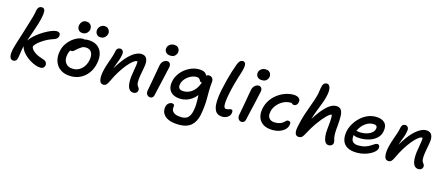

<svg xmlns="http://www.w3.org/2000/svg" viewBox="-59 -1503 5806 2504"><g transform="rotate(15 2843.5 -251.0)"><path d="M454 7Q420 7 379.5 -8Q339 -23 299.5 -48.5Q260 -74 228.5 -106Q197 -138 181 -172Q172 -191 170 -209Q164 -186 159 -161Q152 -123 149.5 -96.5Q147 -70 140 -40Q136 -16 122 -3Q108 10 89 10Q71 10 56.5 -1Q42 -12 37 -41.5Q32 -71 42 -125Q51 -165 71.5 -231Q92 -297 118 -377.5Q144 -458 168 -542Q182 -585 189 -612Q196 -639 199.5 -656Q203 -673 205 -686.5Q207 -700 212 -715Q219 -737 232.5 -748Q246 -759 268 -759Q293 -759 304 -740Q315 -721 310 -674.5Q305 -628 281 -545Q262 -486 246.5 -440Q231 -394 218 -358Q205 -321 194 -289Q200 -299 209 -309Q239 -347 283 -382.5Q327 -418 375.5 -446.5Q424 -475 466.5 -491.5Q509 -508 536 -508Q563 -508 576.5 -493.5Q590 -479 584 -452Q580 -431 564.5 -418Q549 -405 515 -394Q473 -381 433.5 -359.5Q394 -338 362 -314.5Q330 -291 310 -270Q290 -249 287 -235Q285 -221 300 -199Q315 -177 351.5 -153.5Q388 -130 450 -111Q491 -99 502.5 -79Q514 -59 510 -37Q506 -17 491.5 -5Q477 7 454 7Z M868 12Q782 12 726 -25Q670 -62 648 -125.5Q626 -189 642 -268Q653 -322 681 -365Q709 -408 745.5 -438.5Q782 -469 820 -485Q858 -501 889 -501Q902 -501 913 -497Q913 -497 914 -497Q937 -503 959 -503Q1037 -503 1085.5 -469Q1134 -435 1151.5 -375.5Q1169 -316 1153 -240Q1139 -164 1097.5 -107Q1056 -50 997 -19Q938 12 868 12ZM772 -312Q770 -309 769 -307Q754 -282 748 -249Q733 -176 766.5 -132Q800 -88 870 -88Q934 -88 983 -133.5Q1032 -179 1047 -254Q1060 -322 1035.5 -361.5Q1011 -401 955 -401Q926 -401 906 -389Q886 -377 861 -357Q843 -342 832 -331Q821 -320 811.5 -314Q802 -308 788 -308Q779 -308 772 -312ZM1106 -578Q1072 -578 1052.5 -604Q1033 -630 1040 -668Q1046 -695 1069 -714.5Q1092 -734 1121 -734Q1149 -734 1166.5 -720.5Q1184 -707 1191 -686.5Q1198 -666 1194 -645Q1189 -623 1167.5 -600.5Q1146 -578 1106 -578ZM866 -571Q841 -571 824 -583Q807 -595 799.5 -616Q792 -637 797 -660Q803 -690 824 -710Q845 -730 875 -730Q906 -730 924.5 -716Q943 -702 949.5 -681Q956 -660 952 -638Q946 -612 925 -591.5Q904 -571 866 -571Z M1708 9Q1670 9 1648 -22.5Q1626 -54 1624.5 -119.5Q1623 -185 1643 -287Q1650 -327 1653.5 -351.5Q1657 -376 1656 -391Q1656 -395 1655 -399Q1650 -400 1645 -400Q1626 -400 1594 -374.5Q1562 -349 1524.5 -303.5Q1487 -258 1448.5 -196.5Q1410 -135 1377 -63Q1357 -20 1341.5 -5.5Q1326 9 1303 9Q1261 9 1250.5 -36Q1240 -81 1253 -151Q1264 -202 1276 -240Q1288 -278 1300 -311Q1312 -344 1323.5 -378.5Q1335 -413 1343 -458Q1348 -480 1361.5 -491.5Q1375 -503 1397 -503Q1417 -503 1432 -483.5Q1447 -464 1437 -422Q1432 -391 1422.5 -363Q1413 -335 1400 -303Q1387 -271 1374 -229Q1411 -293 1449 -344Q1510 -425 1568.5 -466Q1627 -507 1676 -507Q1734 -507 1754 -465.5Q1774 -424 1760 -353Q1745 -277 1736.5 -222.5Q1728 -168 1730.5 -133.5Q1733 -99 1750 -81Q1759 -71 1763 -59Q1767 -47 1764 -30Q1760 -13 1745 -2Q1730 9 1708 9Z M1936 11Q1916 11 1902 -0.5Q1888 -12 1882.5 -31Q1877 -50 1882 -71Q1896 -145 1905.5 -196.5Q1915 -248 1921.5 -286Q1928 -324 1934 -357.5Q1940 -391 1947 -428Q1951 -449 1963.5 -466.5Q1976 -484 1993 -494Q2010 -504 2028 -504Q2052 -504 2066.5 -486Q2081 -468 2075 -433Q2070 -412 2061.5 -372.5Q2053 -333 2042 -284.5Q2031 -236 2019.5 -187.5Q2008 -139 1999 -98.5Q1990 -58 1985 -35Q1981 -14 1968.5 -1.5Q1956 11 1936 11ZM2052 -583Q2010 -583 1988 -607.5Q1966 -632 1973 -667Q1979 -697 2004 -715Q2029 -733 2061 -733Q2090 -733 2108.5 -720Q2127 -707 2133.5 -687Q2140 -667 2136 -647Q2132 -624 2111.5 -603.5Q2091 -583 2052 -583Z M2397 258Q2316 258 2266.5 241Q2217 224 2191.5 196Q2166 168 2159 137.5Q2152 107 2158 81Q2163 50 2184 30.5Q2205 11 2231 11Q2253 11 2260 22.5Q2267 34 2264 51Q2257 81 2270.5 105Q2284 129 2316.5 142Q2349 155 2400 155Q2457 155 2486.5 124Q2516 93 2528 35Q2538 -14 2539.5 -54Q2541 -94 2539 -131Q2538 -156 2536 -182Q2536 -181 2535 -180Q2506 -143 2472 -119.5Q2438 -96 2401 -84.5Q2364 -73 2327 -73Q2264 -73 2222 -96.5Q2180 -120 2163.5 -163Q2147 -206 2159 -265Q2169 -316 2198 -360.5Q2227 -405 2268.5 -438Q2310 -471 2358.5 -489.5Q2407 -508 2455 -508Q2507 -508 2534 -492Q2560 -475 2569 -451Q2570 -452 2571 -453Q2581 -465 2603 -465Q2626 -465 2640.5 -453.5Q2655 -442 2660.5 -424.5Q2666 -407 2663 -388Q2656 -326 2655.5 -275Q2655 -224 2655.5 -175.5Q2656 -127 2651.5 -71Q2647 -15 2633 60Q2612 158 2554 208Q2496 258 2397 258ZM2538 -352Q2536 -351 2533 -351Q2519 -351 2512.5 -359Q2506 -367 2501 -377.5Q2496 -388 2485 -396Q2474 -404 2451 -404Q2421 -404 2391 -392Q2361 -380 2335 -359.5Q2309 -339 2291 -313Q2273 -287 2268 -260Q2259 -221 2275.5 -200Q2292 -179 2335 -179Q2384 -179 2427.5 -203Q2471 -227 2505 -280Q2524 -310 2538 -352Z M2913 11Q2890 11 2867 4.5Q2844 -2 2826 -21Q2808 -40 2798 -76Q2788 -112 2790 -171Q2792 -230 2809 -317Q2826 -398 2842.5 -462.5Q2859 -527 2876.5 -583Q2894 -639 2914 -693Q2928 -730 2943.5 -745Q2959 -760 2979 -760Q3005 -760 3016 -739Q3027 -718 3017 -671Q3012 -642 3001.5 -608.5Q2991 -575 2977.5 -532.5Q2964 -490 2948.5 -432.5Q2933 -375 2917 -297Q2905 -236 2901.5 -197.5Q2898 -159 2900.5 -137.5Q2903 -116 2911.5 -107.5Q2920 -99 2930 -99Q2947 -99 2957 -102Q2967 -105 2975 -108.5Q2983 -112 2992 -112Q3013 -112 3017.5 -98.5Q3022 -85 3018 -65Q3012 -31 2981 -10Q2950 11 2913 11Z M3171 11Q3151 11 3137 -0.5Q3123 -12 3117.5 -31Q3112 -50 3117 -71Q3131 -145 3140.5 -196.5Q3150 -248 3156.5 -286Q3163 -324 3169 -357.5Q3175 -391 3182 -428Q3186 -449 3198.5 -466.5Q3211 -484 3228 -494Q3245 -504 3263 -504Q3287 -504 3301.5 -486Q3316 -468 3310 -433Q3305 -412 3296.5 -372.5Q3288 -333 3277 -284.5Q3266 -236 3254.5 -187.5Q3243 -139 3234 -98.5Q3225 -58 3220 -35Q3216 -14 3203.5 -1.5Q3191 11 3171 11ZM3287 -583Q3245 -583 3223 -607.5Q3201 -632 3208 -667Q3214 -697 3239 -715Q3264 -733 3296 -733Q3325 -733 3343.5 -720Q3362 -707 3368.5 -687Q3375 -667 3371 -647Q3367 -624 3346.5 -603.5Q3326 -583 3287 -583Z M3590 9Q3511 9 3461.5 -21.5Q3412 -52 3393.5 -105.5Q3375 -159 3389 -228Q3401 -288 3433.5 -339Q3466 -390 3514 -427.5Q3562 -465 3619 -486Q3676 -507 3736 -507Q3764 -507 3786.5 -498Q3809 -489 3819.5 -472Q3830 -455 3825 -429Q3820 -404 3805.5 -391Q3791 -378 3774 -378Q3762 -378 3755.5 -383Q3749 -388 3742.5 -392.5Q3736 -397 3722 -397Q3668 -397 3620 -370.5Q3572 -344 3539.5 -302Q3507 -260 3498 -213Q3491 -177 3499.5 -150.5Q3508 -124 3531.5 -109Q3555 -94 3593 -94Q3636 -94 3661.5 -104.5Q3687 -115 3702 -128Q3717 -141 3728 -151.5Q3739 -162 3753 -162Q3774 -162 3783 -150.5Q3792 -139 3787 -112Q3780 -76 3751.5 -48.5Q3723 -21 3681 -6Q3639 9 3590 9Z M3940 8Q3918 8 3904.5 -5.5Q3891 -19 3887.5 -45.5Q3884 -72 3892 -111Q3912 -214 3939 -295.5Q3966 -377 3991.5 -444Q4017 -511 4032 -567Q4041 -599 4044.5 -624.5Q4048 -650 4051.5 -672Q4055 -694 4061 -714Q4065 -732 4079 -746Q4093 -760 4118 -760Q4138 -760 4152 -740Q4166 -720 4166.5 -677.5Q4167 -635 4148 -566Q4132 -512 4106.5 -450Q4081 -388 4056 -315Q4047 -289 4040 -263Q4082 -329 4119 -376Q4175 -446 4221.5 -477.5Q4268 -509 4309 -509Q4356 -509 4376.5 -480.5Q4397 -452 4399 -398Q4401 -344 4394 -268Q4387 -205 4387 -167.5Q4387 -130 4390.5 -108Q4394 -86 4401 -69Q4403 -60 4404 -50Q4405 -40 4404 -30Q4400 -12 4384 -0.5Q4368 11 4346 11Q4315 11 4297.5 -15.5Q4280 -42 4274.5 -86.5Q4269 -131 4275 -183Q4282 -244 4284.5 -282Q4287 -320 4287 -344Q4287 -368 4284 -385Q4260 -383 4216.5 -340.5Q4173 -298 4117.5 -220.5Q4062 -143 4004 -33Q3990 -9 3975 -0.5Q3960 8 3940 8Z M4726 10Q4639 10 4590.5 -21Q4542 -52 4527 -105Q4512 -158 4525 -224Q4535 -275 4563.5 -325Q4592 -375 4635 -416.5Q4678 -458 4731.5 -482.5Q4785 -507 4845 -507Q4927 -507 4967 -466Q5007 -425 4991 -348Q4981 -293 4941.5 -256Q4902 -219 4844.5 -200.5Q4787 -182 4723 -182Q4655 -182 4631 -200Q4629 -201 4627 -202Q4621 -172 4627 -145Q4633 -118 4656 -102Q4679 -86 4722 -86Q4775 -86 4813 -98.5Q4851 -111 4876.5 -127.5Q4902 -144 4921 -156.5Q4940 -169 4955 -169Q4976 -169 4984 -153.5Q4992 -138 4987 -117Q4983 -95 4960 -72.5Q4937 -50 4901 -31.5Q4865 -13 4820 -1.5Q4775 10 4726 10ZM4646 -264Q4656 -263 4669 -261Q4684 -257 4713 -257Q4757 -257 4795 -269.5Q4833 -282 4857.5 -303.5Q4882 -325 4888 -353Q4894 -380 4882 -393.5Q4870 -407 4835 -407Q4787 -407 4743.5 -379Q4700 -351 4669 -305Q4656 -285 4646 -264Z M5557 9Q5519 9 5497 -22.5Q5475 -54 5473.5 -119.5Q5472 -185 5492 -287Q5499 -327 5502.5 -351.5Q5506 -376 5505 -391Q5505 -395 5504 -399Q5499 -400 5494 -400Q5475 -400 5443 -374.5Q5411 -349 5373.5 -303.5Q5336 -258 5297.5 -196.5Q5259 -135 5226 -63Q5206 -20 5190.5 -5.5Q5175 9 5152 9Q5110 9 5099.5 -36Q5089 -81 5102 -151Q5113 -202 5125 -240Q5137 -278 5149 -311Q5161 -344 5172.5 -378.5Q5184 -413 5192 -458Q5197 -480 5210.5 -491.5Q5224 -503 5246 -503Q5266 -503 5281 -483.5Q5296 -464 5286 -422Q5281 -391 5271.5 -363Q5262 -335 5249 -303Q5236 -271 5223 -229Q5260 -293 5298 -344Q5359 -425 5417.5 -466Q5476 -507 5525 -507Q5583 -507 5603 -465.5Q5623 -424 5609 -353Q5594 -277 5585.5 -222.5Q5577 -168 5579.5 -133.5Q5582 -99 5599 -81Q5608 -71 5612 -59Q5616 -47 5613 -30Q5609 -13 5594 -2Q5579 9 5557 9Z"/></g></svg>

Font: Shantell Sans Light Medium
Style: Italic
Weight: 500
Italic angle: -11°
Version: Version 1.011;[c5ecc13dd]